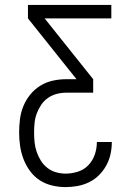

<svg xmlns="http://www.w3.org/2000/svg" viewBox="-20 -540 540 783"><path d="M247 223Q220 223 192.5 216.5Q165 210 142 195Q119 180 102.5 157.5Q86 135 76 109Q66 83 62 55.5Q58 28 58 1Q58 -27 61.5 -54.5Q65 -82 75.5 -107.5Q86 -133 103.5 -154.5Q121 -176 144.5 -190.5Q168 -205 195 -211Q222 -217 250 -217H292L94 -465V-520H434V-465H162L360 -217V-162H250Q230 -162 211 -157Q192 -152 175.5 -140.5Q159 -129 148 -112.5Q137 -96 130 -77.5Q123 -59 121 -39Q119 -19 119 0Q119 20 121 40Q123 60 129.5 79Q136 98 146.5 115Q157 132 173 144.5Q189 157 208.5 162.5Q228 168 247 168Q273 168 298 160Q323 152 340.5 133.5Q358 115 366.5 90.5Q375 66 375 40V39H436V40Q436 65 430.5 89.5Q425 114 413 135.5Q401 157 383.5 174.5Q366 192 343.5 203Q321 214 296.5 218.5Q272 223 247 223Z"/></svg>

Font: Iosevka Fixed SS04 Light
Style: Regular
Weight: 300
Monospace: yes
Designer: Belleve Invis
Foundry: Belleve Invis
Version: Version 32.5.0